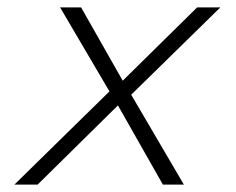

<svg xmlns="http://www.w3.org/2000/svg" viewBox="-20 -501 640 521"><path d="M19 0 277 -253 143 -481H200L313 -282L515 -481H578L336 -244L479 0H422L300 -215L82 0Z"/></svg>

Font: Red Hat Mono
Style: Italic
Weight: 300
Italic angle: -12°
Monospace: yes
Designer: Pentagram, MCKL
Foundry: Pentagram, MCKL
Version: Version 1.023